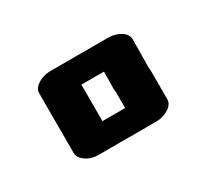

<svg xmlns="http://www.w3.org/2000/svg" viewBox="-51 -239 378 352"><g transform="rotate(15 138.0 -63.0)"><path d="M94.2 -72.8 128 -106.6 153.3 -80.6C154.9 -79 156.6 -78 158.3 -76.6L182.8 -52.2L148.8 -18.2ZM32.3 -81.7C20.9 -70.3 12.8 -48.2 23.5 -37.5L113.5 52.5C121.1 60.1 141.6 59.7 157.7 43.7L244.7 -43.3C256.1 -54.7 264.2 -76.8 253.5 -87.5L210.5 -130.5C209.2 -131.9 207.3 -133.1 205.8 -134.3L163.7 -177.4C153.9 -187.4 133.7 -183 119.3 -168.7Z"/></g></svg>

Font: Tape
Style: Regular
Weight: 500
Foundry: Cannot Into Space Fonts
Version: Version 0.97